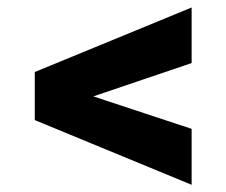

<svg xmlns="http://www.w3.org/2000/svg" viewBox="-20 -560 616 523"><path d="M502 -209V-56.6L74.7 -232.9V-344.7L202.1 -308.1ZM202.1 -286.6 74.7 -251.5V-363.8L502 -539.6V-388.2Z"/></svg>

Font: Heebo ExtraBold
Style: Regular
Weight: 800
Designer: Oded Ezer
Foundry: Ezer Type House
Version: Version 3.100